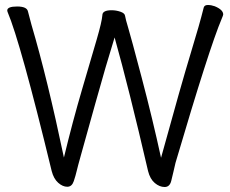

<svg xmlns="http://www.w3.org/2000/svg" viewBox="-20 -731 920 769"><path d="M666 -7Q660 18 639.5 18Q619 18 600 2Q581 -14 573 -46Q496 -378 439 -581Q405 -472 361.5 -315.5Q318 -159 304.5 -111Q291 -63 287 -45.5Q283 -28 275.5 -5.5Q268 17 249.5 17Q231 17 213 1Q195 -15 187 -46Q62 -562 10 -684Q9 -686 9 -689Q9 -705 48.5 -705Q88 -705 92 -685L106 -632Q170 -415 236 -100Q271 -245 309 -374Q347 -503 367.5 -573.5Q388 -644 390 -670Q390 -690 427 -690Q445 -690 462.5 -684Q480 -678 481 -667Q483 -654 493.5 -619.5Q504 -585 547.5 -420Q591 -255 625 -99Q707 -397 743.5 -516.5Q780 -636 796 -701Q799 -711 812.5 -711Q826 -711 840 -706Q874 -692 874 -673Q874 -670 868 -656Q819 -541 683 -79Q679 -63 675 -44.5Q671 -26 666 -7Z"/></svg>

Font: LXGW WenKai TC
Style: Regular
Weight: 400
Designer: LXGW / Fontworks Inc.
Foundry: LXGW / Fontworks Inc.
Version: Version 1.330